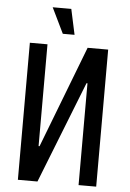

<svg xmlns="http://www.w3.org/2000/svg" viewBox="-59 -934 659 977"><g transform="rotate(5 270.0 -445.0)"><path d="M70 0V-700H160V-180H165L365 -700H470V0H380V-520H375L170 0ZM233 -760 170 -890H265L293 -760Z"/></g></svg>

Font: Cuprum
Style: Regular
Weight: 400
Designer: Jovanny Lemonad
Foundry: Jovanny Lemonad
Version: Version 3.000